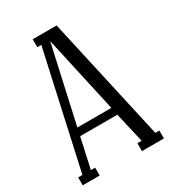

<svg xmlns="http://www.w3.org/2000/svg" viewBox="-168 -771 772 862"><g transform="rotate(-30 218.0 -340.0)"><path d="M138.2 -680.2H262.2L404.8 -41H425.8V0H312V-41H334L297.9 -196.8H105L70.8 -41H92.8V0H4.9V-41H26.9L159.2 -639.2H138.2ZM290 -236.8 202.1 -633.8 113.8 -236.8Z"/></g></svg>

Font: Margherita
Style: Regular
Weight: 400
Designer: James Puckett
Foundry: Dunwich Type Founders
Version: Version 1.008;hotconv 1.0.109;makeotfexe 2.5.65596